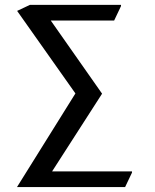

<svg xmlns="http://www.w3.org/2000/svg" viewBox="-20 -757 627 777"><path d="M48.8 0 285.2 -378.9 49.3 -712.9 101.1 -737.3H469.7V-732.4L441.9 -673.8H185.5L393.1 -377.9L190.9 -63.5H514.2V-58.6L486.3 0Z"/></svg>

Font: Nova Cut
Style: Book
Weight: 400
Version: Version 2.000